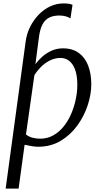

<svg xmlns="http://www.w3.org/2000/svg" viewBox="-20 -846 592 1120"><path d="M13 254 129.5 -602.5Q135.5 -649.5 156 -690Q176.5 -730.5 206.5 -761.2Q236.5 -792 273.2 -809Q310 -826 350.5 -826Q367 -826 380.2 -824.2Q393.5 -822.5 403 -818L391 -738.5Q378 -747 361.5 -751.2Q345 -755.5 326 -755.5Q291 -755.5 266.8 -743.2Q242.5 -731 228 -703.8Q213.5 -676.5 207.5 -631.5L186.5 -471Q203 -494.5 227 -515.8Q251 -537 281.5 -550.5Q312 -564 347 -564Q403 -564 439.8 -537Q476.5 -510 494.5 -462.8Q512.5 -415.5 512.5 -354.5Q512.5 -296 491.8 -232.5Q471 -169 431.2 -114Q391.5 -59 334 -24.5Q276.5 10 202.5 10Q184 10 163.2 6.2Q142.5 2.5 123.5 -1.5L88.5 254ZM214 -37Q256.5 -37 291 -56.5Q325.5 -76 351.8 -108.8Q378 -141.5 395.5 -182.5Q413 -223.5 422 -267Q431 -310.5 431 -351Q431 -427 404.5 -467.5Q378 -508 332.5 -508Q299.5 -508 269.5 -492.5Q239.5 -477 216.8 -453.5Q194 -430 180.5 -407L131.5 -61.5Q148 -48.5 169.2 -42.8Q190.5 -37 214 -37Z"/></svg>

Font: Merriweather 28pt Light
Style: Italic
Weight: 300
Italic angle: -7.8°
Version: Version 2.101